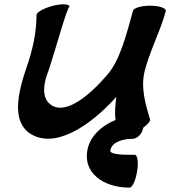

<svg xmlns="http://www.w3.org/2000/svg" viewBox="-20 -583 778 878"><path d="M147 -514C147 -435 129 -352 100 -271C61 -155 33 -28 118 28C228 99 388 -2 512 -140C507 -104 504 -68 508 -34C445 -9 393 39 380 101C358 209 455 275 572 275C585 275 601 241 607 200C614 159 609 125 596 125C542 125 471 125 486 99C497 64 545 52 585 52C607 52 630 30 635 1C656 -14 669 -30 666 -38C644 -110 621 -189 644 -267C660 -326 685 -384 708 -443C720 -473 730 -503 738 -533C740 -546 708 -557 667 -557C625 -557 590 -546 588 -533C560 -433 530 -307 469 -239C388 -145 281 -57 214 -103C169 -133 177 -200 203 -263C235 -360 286 -548 298 -553C297 -565 262 -567 220 -556C179 -545 146 -526 147 -514Z"/></svg>

Font: Nupuram Black Oblique
Style: Regular
Weight: 900
Designer: Santhosh Thottingal (santhosh.thottingal@gmail.com)
Foundry: SMC
Version: Version 1.000